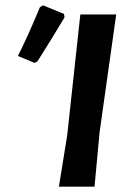

<svg xmlns="http://www.w3.org/2000/svg" viewBox="-20 -697 481 717"><path d="M129 -670 141 -677 219 -645 221 -632Q169 -545 120 -468L109 -462L47 -488Q86 -566 129 -670ZM414 -643 352 -204 333 0H200L231 -192L280 -643Z"/></svg>

Font: Alegreya Sans
Style: Bold Italic
Weight: 700
Italic angle: -7°
Designer: Juan Pablo del Peral
Foundry: Huerta Tipografica
Version: Version 2.007